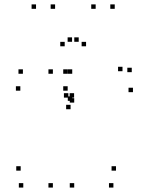

<svg xmlns="http://www.w3.org/2000/svg" viewBox="-20 -836 660 866"><path d="M218.5 -503.3V-523.3H198.5V-503.3ZM218.5 10V-10H198.5V10ZM314.7 10V-10H294.7V10ZM314.7 -373.2V-393.2H294.7V-373.2ZM305.8 -381.2V-401.2H285.8V-381.2ZM305.8 -503.3V-523.3H285.8V-503.3ZM491.5 10V-10H471.5V10ZM503.2 -66.3V-86.3H483.2V-66.3ZM73.3 -66.3V-86.3H53.3V-66.3ZM85 10V-10H65V10ZM285.2 -427V-447H265.2V-427ZM285.2 -503.3V-523.3H265.2V-503.3ZM83.3 -503.3V-523.3H63.3V-503.3ZM71.7 -427V-447H51.7V-427ZM574.3 -510.5V-530.5H554.3V-510.5ZM532.5 -514.8V-534.8H512.5V-514.8ZM314.2 -395.7V-415.7H294.2V-395.7ZM288.3 -395.7V-415.7H268.3V-395.7ZM298.3 -343.3V-363.3H278.3V-343.3ZM579.7 -420.3V-440.3H559.7V-420.3ZM228.5 -796.2V-816.2H208.5V-796.2ZM335 -647.5V-667.5H315V-647.5ZM305 -647.5V-667.5H285V-647.5ZM411.5 -796.2V-816.2H391.5V-796.2ZM497.5 -796.2V-816.2H477.5V-796.2ZM368.2 -627.2V-647.2H348.2V-627.2ZM271.8 -627.2V-647.2H251.8V-627.2ZM142.5 -796.2V-816.2H122.5V-796.2Z"/></svg>

Font: Monaspace Argon Dots Var
Style: Regular
Weight: 400
Designer: Riley Cran and the Lettermatic Team
Version: Version 1.100 (Monaspace Argon Dots)